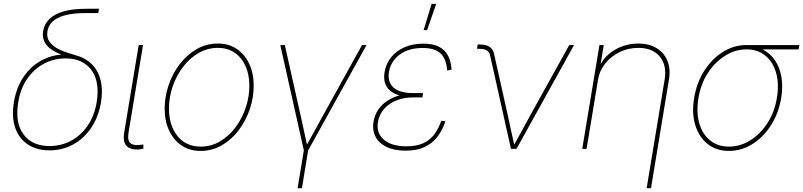

<svg xmlns="http://www.w3.org/2000/svg" viewBox="-20 -773 4171 997"><path d="M237.3 7.8Q170.9 7.8 124.8 -22.7Q78.6 -53.2 59.1 -109.4Q39.6 -165.5 52.2 -242.2Q64.9 -319.3 103 -374.8Q141.1 -430.2 197.3 -460.2Q253.4 -490.2 319.8 -490.2L369.6 -467.3Q331.1 -477.1 298.6 -489.5Q266.1 -502 243.2 -518.8Q220.2 -535.6 209.7 -558.8Q199.2 -582 204.1 -612.3Q210 -647.9 236.1 -673.8Q262.2 -699.7 309.8 -713.6Q357.4 -727.5 428.7 -727.5H494.1L490.2 -705.1H424.8Q359.9 -705.1 317.6 -693.6Q275.4 -682.1 253.4 -661.4Q231.4 -640.6 226.6 -612.3Q220.7 -578.1 238 -555.2Q255.4 -532.2 283.4 -518.3Q311.5 -504.4 339.8 -496.1Q368.2 -487.8 384.8 -482.4Q418.9 -471.2 444.8 -450.2Q470.7 -429.2 486.6 -398.9Q502.4 -368.7 507.3 -329.3Q512.2 -290 504.4 -242.2Q491.7 -165.5 453.6 -109.4Q415.5 -53.2 359.6 -22.7Q303.7 7.8 237.3 7.8ZM237.3 -14.6Q296.9 -14.6 348.1 -41.7Q399.4 -68.8 434.8 -119.9Q470.2 -170.9 481.9 -242.2Q499.5 -349.1 454.6 -409.4Q409.7 -469.7 320.3 -469.7Q260.7 -469.7 209 -442.6Q157.2 -415.5 121.8 -364.5Q86.4 -313.5 74.7 -242.2Q57.1 -135.3 102.3 -75Q147.5 -14.6 237.3 -14.6Z M715.8 1Q667 9.3 641.6 -11.2Q616.2 -31.7 625 -85.4L700.2 -539.1H722.7L647.5 -85.4Q640.1 -40.5 659.9 -27.6Q679.7 -14.6 718.3 -22Q721.7 -22.9 721.2 -22.7Q720.7 -22.5 724.1 -22.9L724.6 -1Q722.7 -1 720.5 -0.5Q718.3 0 715.8 1Z M1021.5 10.7Q965.3 10.7 923.3 -17.3Q881.3 -45.4 858.2 -95Q835 -144.5 835 -208.5Q835 -270.5 855.5 -330.8Q876 -391.1 913.1 -439.7Q950.2 -488.3 1000.7 -517.6Q1051.3 -546.9 1111.3 -546.9Q1168 -546.9 1209.5 -518.8Q1251 -490.7 1274.2 -441.4Q1297.4 -392.1 1297.4 -328.1Q1297.4 -266.1 1276.9 -205.8Q1256.3 -145.5 1219.5 -96.7Q1182.6 -47.9 1132.1 -18.6Q1081.5 10.7 1021.5 10.7ZM1022 -11.7Q1077.1 -11.7 1123.3 -39.3Q1169.4 -66.9 1203.4 -112.5Q1237.3 -158.2 1256.1 -214.4Q1274.9 -270.5 1274.9 -327.1Q1274.9 -385.7 1254.9 -430.2Q1234.9 -474.6 1198.2 -499.5Q1161.6 -524.4 1111.3 -524.4Q1057.6 -524.4 1011.7 -498Q965.8 -471.7 931.2 -426.5Q896.5 -381.3 877 -325Q857.4 -268.6 857.4 -209.5Q857.4 -121.1 901.9 -66.4Q946.3 -11.7 1022 -11.7Z M1558.6 11.7 1435.5 -539.1H1459L1543 -164.1Q1551.8 -127 1559.3 -89.4Q1566.9 -51.8 1575.7 -14.6H1569.8Q1591.3 -51.8 1611.3 -89.4Q1631.3 -127 1652.3 -164.1L1859.9 -539.1H1883.3L1578.1 11.7ZM1525.4 204.1 1559.6 -3.9H1582L1547.9 204.1Z M2086.9 9.3Q2026.9 9.3 1987.1 -10Q1947.3 -29.3 1929.9 -63.2Q1912.6 -97.2 1919.4 -140.1Q1925.3 -175.8 1944.1 -203.6Q1962.9 -231.4 1992.4 -250.5Q2022 -269.5 2059.3 -279.3Q2096.7 -289.1 2139.6 -289.1H2176.8L2173.3 -267.1H2122.6Q2078.1 -267.1 2039.6 -252Q2001 -236.8 1975.1 -208Q1949.2 -179.2 1942.4 -138.7Q1933.1 -83 1973.1 -48.1Q2013.2 -13.2 2090.3 -13.2Q2143.1 -13.2 2178 -29.3Q2212.9 -45.4 2235.1 -75.2Q2257.3 -105 2271.5 -146L2293 -143.1Q2277.8 -97.2 2251.7 -63Q2225.6 -28.8 2185.3 -9.8Q2145 9.3 2086.9 9.3ZM2135.3 -267.6Q2091.3 -267.6 2059.1 -276.1Q2026.9 -284.7 2006.8 -301.3Q1986.8 -317.9 1979.2 -342.5Q1971.7 -367.2 1977.1 -399.4Q1984.9 -443.8 2012 -476.8Q2039.1 -509.8 2081.8 -528.1Q2124.5 -546.4 2178.7 -546.4Q2227.1 -546.4 2258.3 -530.8Q2289.6 -515.1 2305.9 -485.1Q2322.3 -455.1 2324.7 -411.1L2301.8 -406.7Q2298.3 -466.3 2268.1 -495.1Q2237.8 -523.9 2175.3 -523.9Q2103.5 -523.9 2056.9 -490.5Q2010.3 -457 2000 -400.9Q1991.2 -347.7 2023.2 -318.6Q2055.2 -289.6 2126 -289.6H2176.8L2173.3 -267.6ZM2179.7 -616.7 2221.2 -752.9H2245.1L2197.8 -616.7Z M2633.3 0 2524.4 -487.8Q2520 -504.9 2506.1 -512.2Q2492.2 -519.5 2468.8 -519.5H2457L2460.4 -542H2470.7Q2502.9 -542 2521.5 -530.3Q2540 -518.6 2545.4 -493.7L2619.1 -164.1Q2627 -127 2635 -89.4Q2643.1 -51.8 2651.9 -14.6H2646Q2667.5 -51.8 2687.5 -89.4Q2707.5 -127 2728 -164.1L2936 -539.1H2960.9L2662.1 0Z M3085.4 -359.4 3025.9 0H3003.4L3092.8 -539.1H3115.2L3095.7 -421.9H3089.8Q3108.4 -463.9 3140.6 -491.5Q3172.9 -519 3212.6 -533Q3252.4 -546.9 3293.9 -546.9Q3350.1 -546.9 3389.2 -523.2Q3428.2 -499.5 3445.6 -457.5Q3462.9 -415.5 3453.6 -359.4L3360.4 204.1H3337.9L3431.2 -359.4Q3443.8 -433.6 3406.2 -479Q3368.7 -524.4 3294.4 -524.4Q3243.7 -524.4 3199 -503.2Q3154.3 -481.9 3123.8 -444.6Q3093.3 -407.2 3085.4 -359.4Z M3765.1 10.7Q3700.2 10.7 3655 -24.9Q3609.9 -60.5 3590.6 -122.8Q3571.3 -185.1 3584.5 -264.6Q3597.7 -344.2 3637.5 -406.2Q3677.2 -468.3 3734.4 -503.7Q3791.5 -539.1 3856.4 -539.1H4130.9L4127 -516.6H3908.7H3856.4Q3798.3 -516.6 3745.8 -483.9Q3693.4 -451.2 3656.2 -394.5Q3619.1 -337.9 3606.9 -264.6Q3594.7 -190.9 3610.8 -133.8Q3627 -76.7 3667 -44.2Q3707 -11.7 3765.1 -11.7Q3823.7 -11.7 3876 -44.2Q3928.2 -76.7 3965.1 -133.8Q4002 -190.9 4014.2 -264.6Q4026.4 -337.9 4010 -394.8Q3993.7 -451.7 3954.1 -484.1Q3914.6 -516.6 3856.4 -516.6L3856 -535.2Q3904.3 -535.2 3942.1 -515.4Q3980 -495.6 4004.4 -459.5Q4028.8 -423.3 4037.6 -373.8Q4046.4 -324.2 4036.6 -264.6Q4023.4 -185.1 3983.6 -122.8Q3943.8 -60.5 3887 -24.9Q3830.1 10.7 3765.1 10.7Z"/></svg>

Font: Inter 18pt Thin
Style: Italic
Weight: 250
Italic angle: -9.3988°
Version: Version 4.001;git-66647c0bb